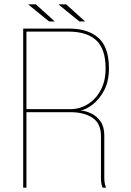

<svg xmlns="http://www.w3.org/2000/svg" viewBox="-20 -870 608 890"><path d="M87.5 0V-737.5H301Q388 -737.5 436.5 -694.2Q485 -651 485 -553Q485 -492 462 -449.8Q439 -407.5 408.2 -384.5Q377.5 -361.5 354 -358Q377.5 -356 403 -344Q428.5 -332 446 -307.2Q463.5 -282.5 463.5 -241.5Q463.5 -194.5 463.5 -143.5Q463.5 -92.5 463.5 -45.5Q463.5 -27 466.8 -14.8Q470 -2.5 471.5 0H455.5Q454 -2.5 451 -14.5Q448 -26.5 448 -45.5Q448 -91.5 448 -142Q448 -192.5 448 -238Q448 -298 408.8 -324Q369.5 -350 306 -350H95.5L102.5 -357V0ZM102.5 -357 95.5 -364H306Q349.5 -364 386.8 -387Q424 -410 446.8 -452.2Q469.5 -494.5 469.5 -553Q469.5 -643.5 425.8 -683.5Q382 -723.5 297.5 -723.5H95.5L102.5 -730.5ZM374.5 -770.5H348L250.5 -850H286.5ZM234 -770.5H207.5L110 -850H146Z"/></svg>

Font: Epilogue Thin
Style: Regular
Weight: 250
Designer: Tyler Finck
Foundry: Etcetera Type Co
Version: Version 2.111